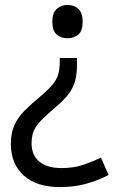

<svg xmlns="http://www.w3.org/2000/svg" viewBox="-20 -566 474 778"><path d="M292 -304Q292 -267 284.5 -239Q277 -211 259 -186.5Q241 -162 208 -134Q170 -102 148 -79.5Q126 -57 117 -36Q108 -15 108 15Q108 63 139.5 89Q171 115 229 115Q279 115 317 102Q355 89 389 73L420 143Q380 164 331.5 178Q283 192 223 192Q128 192 76 145Q24 98 24 17Q24 -28 38.5 -59.5Q53 -91 79.5 -117.5Q106 -144 142 -174Q176 -203 193 -223.5Q210 -244 216 -265Q222 -286 222 -314V-331H292ZM315 -478Q315 -441 297.5 -426Q280 -411 253 -411Q228 -411 210 -426Q192 -441 192 -478Q192 -514 210 -530Q228 -546 253 -546Q280 -546 297.5 -530Q315 -514 315 -478Z"/></svg>

Font: Noto Sans Tamil
Style: Regular
Weight: 400
Designer: Jelle Bosma - Monotype Design Team
Foundry: Monotype Imaging Inc.
Version: Version 2.003